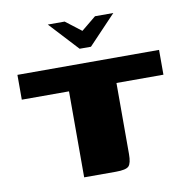

<svg xmlns="http://www.w3.org/2000/svg" viewBox="-74 -713 769 785"><g transform="rotate(-10 310.5 -320.5)"><path d="M175 -641H245L310 -591L371 -641H447L333 -521H286ZM17 -460H605V-357H410V-62Q410 -24 398.5 -12Q387 0 345 0H213V-357H17Z"/></g></svg>

Font: Genos ExtraBold
Style: Regular
Weight: 800
Designer: Robert E. Leuschke
Foundry: Robert E. Leuschke
Version: Version 1.010